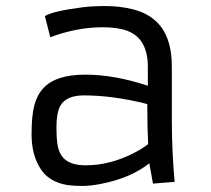

<svg xmlns="http://www.w3.org/2000/svg" viewBox="-20 -611 706 641"><path d="M553.7 -206.1Q553.7 -108.9 563 -3.9L490.7 2L478.5 -65.9Q416.5 -16.1 314.5 3.4Q281.2 9.8 255.4 9.8Q229.5 9.8 209.7 7.3Q189.9 4.9 171.6 -2.2Q153.3 -9.3 137.7 -22Q122.1 -34.7 110.4 -55.7Q85.4 -100.1 85.4 -162.4Q85.4 -224.6 94.5 -259Q103.5 -293.5 124.5 -316.4Q166 -361.8 264.2 -361.8Q362.3 -361.8 473.6 -324.7V-388.2Q473.6 -494.1 386.2 -513.7Q357.9 -520 321.3 -520Q237.8 -520 147.9 -486.8L129.9 -557.1Q154.8 -573.7 256.8 -586.9Q289.1 -590.8 334.2 -590.8Q379.4 -590.8 422.9 -580.1Q466.3 -569.3 495.1 -544.9Q553.7 -496.6 553.7 -388.2ZM471.7 -263.7Q357.4 -292.5 260.7 -292.5Q201.2 -292.5 181.6 -258.3Q168.5 -234.4 168.5 -187.5Q168.5 -140.6 173.6 -119.6Q178.7 -98.6 190.4 -85Q213.4 -59.1 266.1 -59.1Q348.6 -59.1 429.7 -101.6Q454.6 -114.3 474.6 -129.9Q471.7 -182.6 471.7 -263.7Z"/></svg>

Font: Armata
Style: Regular
Weight: 400
Designer: Viktoriya Grabowska
Foundry: Viktoriya Grabowska
Version: Version 1.002